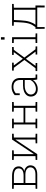

<svg xmlns="http://www.w3.org/2000/svg" viewBox="1516 -2318 957 4028"><g transform="rotate(-90 1994.0 -303.5)"><path d="M47.4 0V-34.7L127 -37.6V-490.7L47.4 -493.7V-528.3H127H314.5Q411.1 -528.3 464.6 -493.7Q518.1 -459 518.1 -389.6Q518.1 -346.7 491.7 -315.2Q465.3 -283.7 418 -271.5Q471.2 -264.2 505.6 -228Q540 -191.9 540 -144.5Q540 -74.2 488.3 -37.1Q436.5 0 348.1 0ZM169.4 -37.6H348.1Q418.9 -37.6 458.3 -65.2Q497.6 -92.8 497.6 -145Q497.6 -191.9 457.5 -220.5Q417.5 -249 348.1 -249H169.4ZM169.4 -286.6H322.3Q397.5 -286.6 436.5 -312.5Q475.6 -338.4 475.6 -389.6Q475.6 -490.2 314.5 -490.2H169.4Z M652.8 0V-34.7L732.4 -37.6V-490.7L652.8 -493.7V-528.3H774.9H854.5V-493.7L774.9 -490.7V-75.2L777.8 -74.2L1080.6 -528.3H1123.5H1203.1V-493.7L1123.5 -490.7V-37.6L1203.1 -34.7V0H1001V-34.7L1080.6 -37.6V-453.1L1077.6 -454.1L774.9 0Z M1317.9 0V-34.7L1397.5 -37.6V-490.7L1317.9 -493.7V-528.3H1519.5V-493.7L1439.9 -490.7V-288.1H1745.6V-490.7L1666 -493.7V-528.3H1745.6H1788.6H1868.2V-493.7L1788.6 -490.7V-37.6L1868.2 -34.7V0H1666V-34.7L1745.6 -37.6V-250.5H1439.9V-37.6L1519.5 -34.7V0Z M2139.6 10.3Q2066.9 10.3 2024.9 -29.5Q1982.9 -69.3 1982.9 -136.2Q1982.9 -184.1 2011.2 -220.7Q2039.6 -257.3 2091.8 -277.8Q2144 -298.3 2214.8 -298.3H2330.1V-362.3Q2330.1 -423.8 2293.9 -462.2Q2257.8 -500.5 2183.1 -500.5Q2142.6 -500.5 2109.4 -486.3Q2076.2 -472.2 2052.2 -451.2L2050.3 -367.7H2012.7V-473.1Q2045.9 -502.9 2087.9 -520.5Q2129.9 -538.1 2183.6 -538.1Q2276.4 -538.1 2324.5 -491Q2372.6 -443.8 2372.6 -361.3V-106.4Q2372.6 -88.4 2373.8 -70.8Q2375 -53.2 2378.4 -35.6L2446.8 -34.7V0H2340.8Q2335 -31.7 2332.5 -49.8Q2330.1 -67.9 2330.1 -91.3Q2300.8 -46.4 2251.2 -18.1Q2201.7 10.3 2139.6 10.3ZM2142.6 -28.3Q2200.2 -28.3 2252.4 -59.6Q2304.7 -90.8 2330.1 -144V-262.7H2214.8Q2127.9 -262.7 2076.7 -226.1Q2025.4 -189.5 2025.4 -134.3Q2025.4 -88.4 2057.9 -58.3Q2090.3 -28.3 2142.6 -28.3Z M2517.6 0V-34.7L2578.1 -37.1L2750.5 -270L2586.4 -491.2L2527.3 -493.7V-528.3H2694.3V-493.7L2635.7 -492.2L2775.9 -301.3L2915.5 -492.7L2855.5 -493.7V-528.3H3022V-493.7L2962.4 -491.2L2801.3 -270.5L2974.6 -37.1L3034.7 -34.7V0H2863.8V-34.7L2925.3 -35.6L2775.4 -238.8L2626.5 -35.6L2686.5 -34.7V0Z M3106.4 0V-34.7L3186 -37.6V-490.7L3106.4 -493.7V-528.3H3228.5V-37.6L3308.1 -34.7V0ZM3178.2 -685.5V-761.7H3228.5V-685.5Z M3404.3 155.3 3402.3 -37.6H3439Q3460.9 -66.4 3478 -94Q3495.1 -121.6 3507.3 -154.8Q3519.5 -188 3527.3 -232.9Q3535.2 -277.8 3538.6 -341.3L3546.4 -490.7L3468.8 -493.7V-528.3H3846.2H3925.8V-493.7L3846.2 -490.7V-37.6H3894.5L3892.1 155.3H3852.1V0H3440.9V155.3ZM3489.7 -37.6H3803.7V-488.3H3588.9L3581.1 -341.3Q3575.2 -230.5 3551.3 -157.5Q3527.3 -84.5 3489.7 -37.6Z"/></g></svg>

Font: Roboto Slab ExtraLight
Style: Regular
Weight: 250
Designer: Google
Version: Version 2.000; ttfautohint (v1.8.1.43-b0c9)